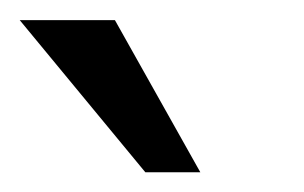

<svg xmlns="http://www.w3.org/2000/svg" viewBox="-45 -771 302 191"><path d="M99.6 -599.6 -25.4 -751H69.3L154.3 -599.6Z"/></svg>

Font: Padauk Book
Style: Regular
Weight: 400
Designer: Debbi Hosken, Becca Hirsbrunner Spalinger
Foundry: SIL International
Version: Version 5.000